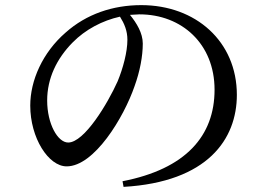

<svg xmlns="http://www.w3.org/2000/svg" viewBox="-20 -721 1040 749"><path d="M487 -663 524 -665C689 -665 817 -550 817 -371C817 -191 705 -62 458 -14L462 8C791 -11 904 -179 904 -351C904 -559 744 -701 531 -701C420 -701 317 -666 236 -594C146 -516 98 -407 98 -309C98 -183 169 -72 240 -72C348 -72 463 -263 505 -385C526 -443 537 -502 537 -551C537 -592 513 -631 487 -663ZM448 -656C465 -629 477 -601 477 -566C477 -518 460 -455 439 -404C400 -317 309 -165 246 -165C205 -165 164 -238 164 -329C164 -415 201 -492 263 -555C313 -606 380 -641 448 -656Z"/></svg>

Font: Noto Serif HK Medium
Style: Regular
Weight: 500
Designer: Ryoko NISHIZUKA 西塚涼子 (kana & ideographs); Frank Grießhammer (Latin, Greek & Cyrillic); Wenlong ZHANG 张文龙 (bopomofo); San
Foundry: Adobe
Version: Version 2.001;hotconv 1.1.0;makeotfexe 2.6.0